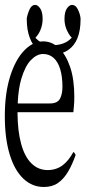

<svg xmlns="http://www.w3.org/2000/svg" viewBox="-23 -766 361 781"><path d="M152.8 -597.7Q188.5 -597.7 216.8 -570.6Q245.1 -543.5 262.2 -493.7Q279.3 -443.8 279.3 -371.6Q279.3 -351.6 277.8 -335.9Q276.4 -320.3 275.4 -309.6H48.3V-304.7Q48.8 -232.9 63 -180.9Q77.1 -128.9 104.7 -101.6Q132.3 -74.2 170.9 -74.2Q205.6 -74.2 231.9 -93.8Q255.9 -111.8 275.4 -147.5Q279.8 -146.5 284.7 -135.7Q271 -96.7 253.7 -67.4Q236.3 -38.1 212.9 -21.7Q189.5 -5.4 155.3 -5.4Q107.9 -5.4 72 -39.3Q36.1 -73.2 16.4 -137.9Q-3.4 -202.6 -3.4 -294.4Q-3.4 -386.2 18.1 -454.8Q39.6 -523.4 75.4 -560.5Q111.3 -597.7 152.8 -597.7ZM49.3 -350.6V-345.2H180.2Q211.4 -345.2 221.7 -365.7Q231 -384.8 231 -412.6Q231 -454.6 221.9 -484.6Q212.9 -514.6 195.1 -530.5Q177.2 -546.4 152.1 -546.4Q127 -546.4 103 -522Q79.1 -497.6 63.5 -444.8Q52.2 -407.2 49.3 -350.6ZM98.1 -612.3Q85.9 -644 85.9 -687.5V-691.9Q89.4 -710.9 98.1 -729.5Q106.4 -746.1 120.1 -746.1Q130.4 -746.1 140.4 -731.9Q150.4 -717.8 150.4 -688.5Q150.4 -665.5 141.1 -643.1Q134.3 -627 124 -615.7L121.1 -612.3L124.5 -608.9Q133.3 -599.6 143.1 -594.7Q167 -582.5 195.3 -582.5Q223.6 -582.5 247.1 -595.2Q256.8 -600.6 265.6 -609.4L269 -612.8L265.6 -616.2Q255.9 -627.4 249 -643.1Q239.3 -665 239.3 -688.5Q239.3 -717.8 249.3 -731.9Q259.3 -746.1 270 -746.1Q283.7 -746.1 292.5 -730Q302.2 -711.9 304.7 -691.9V-687.5Q304.7 -597.2 254.9 -563Q230.5 -545.9 195.3 -545.9Q160.2 -545.9 135 -562.7Q109.9 -579.6 98.1 -612.3Z"/></svg>

Font: Scarab Serif
Style: Condensed-Light
Weight: 300
Designer: John Roberts
Foundry: Scarab
Version: 1.0